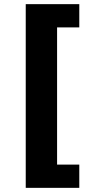

<svg xmlns="http://www.w3.org/2000/svg" viewBox="-20 -725 417 925"><path d="M104 180V-705H362V-593H255V68H362V180Z"/></svg>

Font: Nunito Sans 12pt ExtraBold
Style: Regular
Weight: 800
Designer: Vernon Adams
Foundry: Vernon Adams
Version: Version 3.101;gftools[0.9.27]